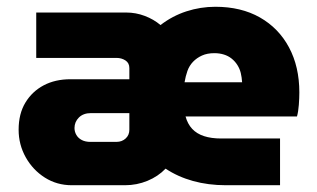

<svg xmlns="http://www.w3.org/2000/svg" viewBox="-20 -547 935 567"><path d="M192 0Q148 0 112.5 -22.5Q77 -45 56 -82.5Q35 -120 35 -164Q35 -211 55 -244Q75 -277 109 -295Q143 -313 188 -313H362V-346Q362 -361 350.5 -368.5Q339 -376 324 -376H87V-510H353Q381 -510 407.5 -500Q434 -490 454 -473Q489 -500 530.5 -513.5Q572 -527 616 -527Q692 -527 747.5 -495.5Q803 -464 833.5 -407Q864 -350 864 -274Q864 -258 862.5 -237.5Q861 -217 857 -203H528Q534 -181 547.5 -166.5Q561 -152 582.5 -145Q604 -138 633 -138H807V0H647Q595 0 550 -12.5Q505 -25 469 -49Q447 -26 415.5 -13Q384 0 349 0ZM247 -128H324Q340 -128 351 -138Q362 -148 362 -164V-213H249Q226 -213 213 -200Q200 -187 200 -169Q200 -158 205.5 -148.5Q211 -139 221.5 -133.5Q232 -128 247 -128ZM525 -304H695Q694 -319 691 -331.5Q688 -344 681 -355Q674 -366 664 -374Q654 -382 641 -386Q628 -390 613 -390Q592 -390 576.5 -383Q561 -376 550 -364.5Q539 -353 533.5 -337.5Q528 -322 525 -304Z"/></svg>

Font: MuseoModerno Thin ExtraBold
Style: Regular
Weight: 800
Version: Version 1.002